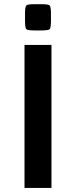

<svg xmlns="http://www.w3.org/2000/svg" viewBox="-20 -920 372 940"><path d="M100 0V-700H232V0ZM102.5 -819V-852Q102.5 -887 108.8 -893.2Q115 -899.5 150 -899.5H182Q217 -899.5 223.2 -893.2Q229.5 -887 229.5 -852V-819Q229.5 -783.5 223.2 -777.2Q217 -771 182 -771H150Q115 -771 108.8 -777.2Q102.5 -783.5 102.5 -819Z"/></svg>

Font: Science Gothic
Style: Regular
Weight: 400
Designer: Thomas Phinney, Vassil Kateliev, Brandon Buerkle
Foundry: Font Detective LLC
Version: Version 1.018